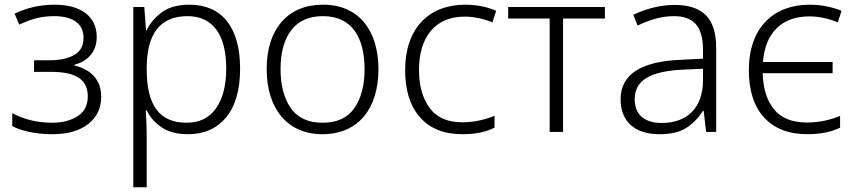

<svg xmlns="http://www.w3.org/2000/svg" viewBox="-20 -562 3640 818"><path d="M212.9 -542C147.9 -542 92.8 -527.8 42 -503.9L62 -457C111.3 -480 152.3 -493.2 210.9 -493.2C291 -493.2 335.9 -460.9 335.9 -400.9C335.9 -367.2 322.8 -342.8 295.9 -327.6C269 -312.5 233.9 -305.2 189.9 -305.2H125V-255.9H196.8C299.8 -255.9 354 -225.6 354 -151.9C354 -113.3 339.4 -85 310.5 -66.9C281.7 -48.3 245.6 -39.1 202.1 -39.1C136.2 -39.1 78.6 -54.7 32.2 -80.1V-24.9C69.3 -4.9 129.9 9.8 202.1 9.8C268.1 9.8 319.3 -4.9 356 -33.7C392.6 -62.5 411.1 -101.1 411.1 -148.9C411.1 -221.2 369.1 -265.6 296.9 -283.2V-286.1C355.5 -301.8 392.1 -342.3 392.1 -404.8C392.1 -492.2 324.7 -542 212.9 -542Z M787.1 -542C737.8 -542 698.2 -531.2 668.9 -509.3C639.6 -487.3 618.2 -461.9 605 -433.1H602.1L594.7 -532.2H547.9V235.8H605V17.1C605 -16.1 603.5 -58.6 601.1 -91.8H605C618.2 -64 639.2 -40 668 -20C696.8 0 734.4 9.8 780.8 9.8C849.6 9.8 903.8 -14.2 943.4 -62C982.9 -109.9 1002.9 -178.7 1002.9 -269C1002.9 -448.7 923.3 -542 787.1 -542ZM778.8 -493.2C888.2 -493.2 943.8 -412.6 943.8 -270C943.8 -198.2 929.2 -141.6 900.4 -100.6C871.6 -59.6 829.6 -39.1 774.9 -39.1C659.2 -39.1 605 -113.8 605 -266.1V-275.9C606.4 -416 660.2 -493.2 778.8 -493.2Z M1592.3 -267.1C1592.3 -431.2 1509.3 -542 1356.9 -542C1281.7 -542 1222.7 -517.6 1180.2 -469.2C1137.7 -420.4 1116.2 -353 1116.2 -267.1C1116.2 -98.6 1205.1 9.8 1353 9.8C1507.3 9.8 1592.3 -100.1 1592.3 -267.1ZM1175.3 -267.1C1175.3 -337.9 1190.4 -393.1 1220.7 -433.1C1251 -473.1 1295.9 -493.2 1356 -493.2C1481.9 -493.2 1533.2 -398.9 1533.2 -267.1C1533.2 -199.2 1519 -144 1490.2 -102.1C1461.4 -60.1 1416 -39.1 1354 -39.1C1293 -39.1 1247.6 -60.1 1218.8 -101.6C1189.9 -143.1 1175.3 -198.2 1175.3 -267.1Z M1949.7 9.8C2008.8 9.8 2052.2 -0.5 2086.9 -18.1V-68.8C2049.8 -53.2 2002 -41 1949.7 -41C1886.7 -41 1839.8 -61.5 1810.1 -102.5C1780.3 -143.6 1765.1 -197.3 1765.1 -264.2C1765.1 -334 1781.7 -389.6 1815.4 -430.2C1849.1 -470.7 1897.5 -491.2 1960.9 -491.2C1998 -491.2 2041.5 -481.9 2078.1 -466.8L2093.8 -516.1C2059.1 -531.7 2012.7 -542 1961.9 -542C1808.1 -542 1706.1 -442.4 1706.1 -263.2C1706.1 -176.8 1727.1 -109.9 1769.5 -62C1812 -14.2 1872.1 9.8 1949.7 9.8Z M2557.1 -532.2H2145V-482.9H2321.8V0H2378.9V-482.9H2557.1Z M2853 -541C2789.1 -541 2729 -522.9 2678.2 -499L2696.3 -453.1C2747.1 -477.1 2796.4 -493.2 2851.1 -493.2C2932.6 -493.2 2975.1 -452.6 2975.1 -349.1V-312L2877.9 -307.1C2712.4 -299.8 2624 -246.1 2624 -139.2C2624 -43 2686 9.8 2789.1 9.8C2838.4 9.8 2877 0.5 2904.8 -17.6C2932.6 -35.6 2956.1 -60.1 2975.1 -89.8H2978L2988.3 0H3031.2V-357.9C3031.2 -484.9 2973.6 -541 2853 -541ZM2975.1 -269V-216.8C2973.6 -105 2910.2 -38.1 2799.3 -38.1C2727.1 -38.1 2684.1 -72.3 2684.1 -139.2C2684.1 -219.2 2749 -257.8 2885.3 -265.1Z M3419.4 9.8C3478 9.8 3523.4 -0.5 3559.1 -18.1V-67.9C3519.5 -52.2 3473.1 -40 3418.5 -40C3354.5 -40 3307.1 -59.1 3276.9 -97.2C3246.6 -134.8 3231 -186 3229.5 -250H3527.3V-297.9H3230.5C3239.7 -419.4 3308.6 -492.2 3428.2 -492.2C3467.3 -492.2 3510.7 -482.9 3549.3 -466.8L3565.4 -516.1C3526.4 -531.7 3480 -542 3429.2 -542C3274.9 -542 3170.4 -443.4 3170.4 -263.2C3170.4 -176.3 3191.9 -108.9 3235.4 -61.5C3278.8 -14.2 3339.8 9.8 3419.4 9.8Z"/></svg>

Font: Noto Reveo Sans
Style: Regular
Weight: 300
Designer: Monotype Design Team
Foundry: Monotype Imaging Inc.
Version: Version 2.007